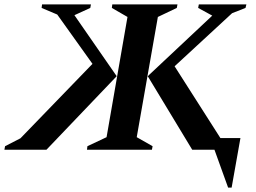

<svg xmlns="http://www.w3.org/2000/svg" viewBox="-71 -680 1162 872"><path d="M324 0 326 -16 413 -57 508 -603 437 -644 439 -660H735L732 -644L646 -603L550 -57L622 -16L619 0ZM802 0 600 -334 893 -609 829 -644 832 -660H1048L1044 -644L983 -620L722 -379L930 -53H1021L981 172H965L903 0ZM140 0H-51L-48 -16L22 -52L349 -390L189 -614L118 -644L120 -660H342L339 -644L267 -611L459 -334Z"/></svg>

Font: Spectral
Style: Bold Italic
Weight: 700
Italic angle: -10°
Designer: Jean-Baptiste Levee
Foundry: Production Type
Version: Version 2.001